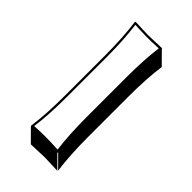

<svg xmlns="http://www.w3.org/2000/svg" viewBox="-219 -716 845 845"><g transform="rotate(45 203.5 -294.0)"><path d="M106 -444.8Q106 -559.6 94.2 -645L96.2 -647.9Q97.7 -647.9 178.2 -645Q178.2 -645 261.2 -647.9L262.2 -645L318.4 -588.4Q306.6 -507.8 306.6 -388.7V-143.6Q306.6 -28.8 318.4 56.6L262.2 0L259.8 2.9L316.4 59.6Q314.9 59.6 234.4 56.6Q234.4 56.6 151.4 59.6L95.2 2.9L94.2 0Q106 -81.5 106 -200.2ZM116.2 -444.8V-200.2Q116.2 -87.4 105 -7.8Q149.4 -10.3 178.2 -9.8Q207 -9.8 251 -7.3Q240.2 -91.8 240.2 -200.2V-444.8Q240.2 -558.1 251 -637.2Q206.5 -634.8 178 -635Q149.4 -635.3 105 -637.7Q116.2 -552.7 116.2 -444.8Z"/></g></svg>

Font: Linux Biolinum Shadow O
Style: Bold
Weight: 700
Designer: Philipp H. Poll
Foundry: Philipp H. Poll
Version: Version 0.9.2